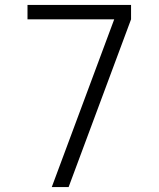

<svg xmlns="http://www.w3.org/2000/svg" viewBox="-20 -755 640 775"><path d="M189 0 441 -677H91V-735H509V-677L257 0Z"/></svg>

Font: Iosevka Custom Light Extended
Style: Regular
Weight: 300
Width: 7
Monospace: yes
Designer: Belleve Invis
Foundry: Belleve Invis
Version: Version 11.2.4; ttfautohint (v1.8.4)